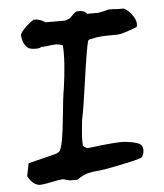

<svg xmlns="http://www.w3.org/2000/svg" viewBox="-50 -682 644 753"><g transform="rotate(-5 272.5 -305.5)"><path d="M90 26Q54 34 30 -11L40 -61L144 -87Q166 -92 169 -106Q180 -131 189 -224Q198 -317 203 -339Q219 -453 214 -510Q199 -516 185 -516Q177 -516 158.5 -513.5Q140 -511 130 -511Q122 -506 108 -506Q91 -506 79 -511Q58 -525 54 -562Q53 -571 71 -589.5Q89 -608 108 -620Q131 -622 155 -606H231Q249 -612 250 -613Q252 -614 263 -625.5Q274 -637 282 -638Q310 -640 320 -625H364Q375 -627 386 -629.5Q397 -632 399 -633Q401 -634 408 -634.5Q415 -635 420 -634.5Q425 -634 440 -633H464Q485 -623 500 -599.5Q515 -576 509 -557Q495 -551 483.5 -547Q472 -543 462.5 -540Q453 -537 447 -535.5Q441 -534 433 -533.5Q425 -533 422 -533Q419 -533 409.5 -533Q400 -533 397 -533Q371 -533 351 -530Q348 -530 346 -529L325 -525Q323 -524 320 -524Q319 -524 316.5 -521.5Q314 -519 314 -518Q305 -483 288.5 -365Q272 -247 264 -214Q263 -205 260.5 -180.5Q258 -156 257.5 -144.5Q257 -133 258 -112Q258 -110 264.5 -105.5Q271 -101 277 -100Q386 -114 420 -112Q421 -112 434 -110.5Q447 -109 453.5 -107.5Q460 -106 470 -103Q480 -100 485.5 -94.5Q491 -89 492 -81Q495 -72 490.5 -58.5Q486 -45 479 -43Q449 -32 334 -11Q329 -11 325 -10L292 -6Q288 -5 283 -5Q249 1 226 20H195L169 13Q152 14 126.5 19.5Q101 25 90 26Z"/></g></svg>

Font: Excalifont
Style: Regular
Weight: 400
Designer: Your Own Font Foundry (Virgil); Ján Filípek / DizajnDesign (Excalifont, modifications)
Foundry: Your Own Font Foundry (Virgil); Ján Filípek / DizajnDesign (Excalifont, modifications)
Version: Version 1.000;Glyphs 3.2 (3227)